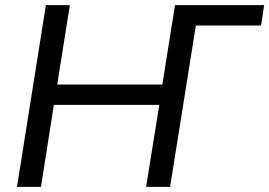

<svg xmlns="http://www.w3.org/2000/svg" viewBox="-20 -725 1045 745"><path d="M46 0 158 -705H251L202 -397H610L659 -705H1005L993 -626H740L640 0H547L598 -318H189L139 0Z"/></svg>

Font: Nunito Sans 12pt Medium
Style: Italic
Weight: 500
Italic angle: -9°
Designer: Vernon Adams
Foundry: Vernon Adams
Version: Version 3.101;gftools[0.9.27]